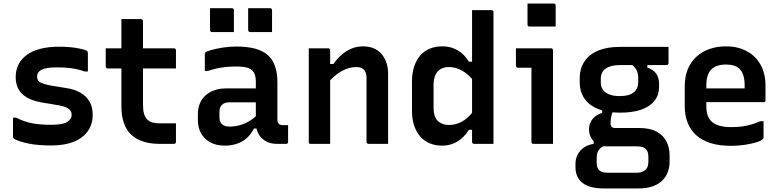

<svg xmlns="http://www.w3.org/2000/svg" viewBox="-20 -807 4390 1077"><path d="M267 -107Q332 -107 357 -123Q382 -139 382 -162Q382 -175 375.5 -185.5Q369 -196 353.5 -203.5Q338 -211 311 -216L210 -233Q161 -242 129.5 -261Q98 -280 83 -308.5Q68 -337 68 -374Q68 -414 84 -445.5Q100 -477 131 -499.5Q162 -522 207.5 -533.5Q253 -545 311 -545Q345 -545 372.5 -542.5Q400 -540 421.5 -535.5Q443 -531 459 -526Q465 -524 468 -521.5Q471 -519 472 -515Q473 -511 473 -505Q473 -485 473 -457.5Q473 -430 473 -406H455Q430 -415 405.5 -420Q381 -425 355 -427Q329 -429 298 -429Q257 -429 232.5 -422.5Q208 -416 198 -404.5Q188 -393 188 -378Q188 -365 193.5 -356Q199 -347 214 -341Q229 -335 255 -329L352 -313Q399 -306 432 -286.5Q465 -267 482.5 -236.5Q500 -206 500 -163Q500 -111 473 -72Q446 -33 394 -12Q342 9 268 9Q232 9 200.5 6.5Q169 4 143.5 -1Q118 -6 97 -12.5Q76 -19 62 -27Q57 -30 55 -32.5Q53 -35 53 -42Q53 -63 53 -91.5Q53 -120 53 -147H71Q94 -135 115.5 -127.5Q137 -120 160.5 -115.5Q184 -111 210.5 -109Q237 -107 267 -107Z M573 -536H956Q961 -536 964 -533Q967 -530 967 -525Q967 -507 967 -490.5Q967 -474 967 -457.5Q967 -441 967 -423H584Q582 -423 580 -424Q578 -425 576.5 -426.5Q575 -428 574 -430Q573 -432 573 -434Q573 -452 573 -468.5Q573 -485 573 -501.5Q573 -518 573 -536ZM967 -115Q967 -89 967 -63Q967 -37 967 -11Q967 -6 964 -3Q961 0 956 0Q946 0 936 0Q926 0 916 0Q906 0 896 0Q886 0 876 0Q825 0 785 -12.5Q745 -25 717.5 -50Q690 -75 675.5 -115.5Q661 -156 661 -211Q661 -259 661 -307.5Q661 -356 661 -404.5Q661 -453 661 -501.5Q661 -550 661 -599Q661 -624 661 -649Q661 -674 661 -700Q689 -700 716.5 -700Q744 -700 771 -700Q774 -700 776.5 -698.5Q779 -697 780.5 -694.5Q782 -692 782 -689Q782 -630 782 -572Q782 -514 782 -455Q782 -396 782 -338Q782 -280 782 -221Q782 -189 788 -168.5Q794 -148 808 -135Q819 -124 837 -119.5Q855 -115 880 -115Q893 -115 905.5 -115Q918 -115 930.5 -115Q943 -115 955 -115Z M1536 -344Q1536 -319 1536 -293.5Q1536 -268 1536 -242.5Q1536 -217 1536 -191Q1536 -165 1536 -141Q1536 -131 1537.5 -124Q1539 -117 1544 -113Q1547 -109 1553 -107Q1559 -105 1568 -105Q1570 -105 1572.5 -105Q1575 -105 1578 -105H1596Q1596 -82 1596 -58.5Q1596 -35 1596 -11Q1596 -6 1593 -3Q1590 0 1585 0Q1580 0 1563.5 0Q1547 0 1534 0Q1507 0 1486 -8Q1465 -16 1448.5 -32Q1432 -48 1423.5 -70.5Q1415 -93 1415 -121Q1415 -153 1415 -187Q1415 -221 1415 -253Q1415 -270 1415 -286Q1415 -302 1415 -318Q1415 -334 1415 -350Q1415 -382 1404 -400.5Q1393 -419 1369.5 -426.5Q1346 -434 1305 -434Q1276 -434 1249.5 -431.5Q1223 -429 1198 -423.5Q1173 -418 1146 -409H1129Q1129 -432 1129 -456.5Q1129 -481 1129 -503Q1129 -507 1130 -509.5Q1131 -512 1132 -513Q1137 -518 1164 -526Q1191 -534 1229 -540Q1267 -546 1305 -546Q1366 -546 1409.5 -534.5Q1453 -523 1481 -499Q1509 -475 1522.5 -436.5Q1536 -398 1536 -344ZM1211 -148Q1211 -124 1225 -110.5Q1239 -97 1268 -97Q1297 -97 1324.5 -104.5Q1352 -112 1379 -128Q1406 -144 1433 -172V-86H1404Q1389 -55 1365.5 -33.5Q1342 -12 1310 -1Q1278 10 1240 10Q1194 10 1160.5 -8Q1127 -26 1108.5 -58Q1090 -90 1090 -133V-167Q1090 -200 1101 -226.5Q1112 -253 1132.5 -271.5Q1153 -290 1182 -300.5Q1211 -311 1247 -311Q1282 -311 1315 -311Q1348 -311 1379 -311Q1410 -311 1440 -311Q1448 -311 1452.5 -296.5Q1457 -282 1458 -264Q1459 -246 1459 -233Q1425 -233 1394.5 -233Q1364 -233 1333 -233Q1302 -233 1268 -233Q1253 -233 1242.5 -229.5Q1232 -226 1224 -218Q1218 -212 1214.5 -202.5Q1211 -193 1211 -182ZM1158 -761Q1188 -761 1219.5 -761Q1251 -761 1281 -761Q1285 -761 1287 -759.5Q1289 -758 1290.5 -756Q1292 -754 1292 -750V-627Q1262 -627 1230.5 -627Q1199 -627 1169 -627Q1166 -627 1163.5 -628.5Q1161 -630 1159.5 -632.5Q1158 -635 1158 -638ZM1372 -761Q1402 -761 1433.5 -761Q1465 -761 1495 -761Q1499 -761 1501 -759.5Q1503 -758 1504.5 -756Q1506 -754 1506 -750V-627Q1476 -627 1444.5 -627Q1413 -627 1383 -627Q1380 -627 1377.5 -628.5Q1375 -630 1373.5 -632.5Q1372 -635 1372 -638Z M2157 0Q2128 0 2102.5 0Q2077 0 2047 0Q2044 0 2041.5 -1.5Q2039 -3 2037.5 -5Q2036 -7 2036 -11Q2036 -71 2036 -130.5Q2036 -190 2036 -250Q2036 -310 2036 -369Q2036 -401 2021.5 -416Q2007 -431 1977 -431Q1959 -431 1938.5 -425.5Q1918 -420 1896.5 -408Q1875 -396 1855 -379Q1835 -362 1817 -338V-448H1850Q1871 -478 1896.5 -500Q1922 -522 1952 -534.5Q1982 -547 2016 -547Q2049 -547 2075 -536.5Q2101 -526 2119 -505.5Q2137 -485 2147 -457Q2157 -429 2157 -394Q2157 -346 2157 -297Q2157 -248 2157 -199Q2157 -150 2157 -101Q2157 -75 2157 -50Q2157 -25 2157 0ZM1832 0Q1813 0 1795.5 0Q1778 0 1760 0Q1742 0 1723 0Q1720 0 1718 -0.5Q1716 -1 1714.5 -2.5Q1713 -4 1712.5 -6Q1712 -8 1712 -11Q1712 -65 1712 -118Q1712 -171 1712 -224Q1712 -277 1712 -330.5Q1712 -384 1712 -437Q1712 -467 1712 -492.5Q1712 -518 1712 -536Q1734 -536 1752 -536Q1770 -536 1787 -536Q1804 -536 1821 -536Q1825 -536 1827 -534.5Q1829 -533 1830.5 -531Q1832 -529 1832 -525Q1832 -438 1832 -350.5Q1832 -263 1832 -175.5Q1832 -88 1832 0Z M2461 -547Q2495 -547 2522.5 -536.5Q2550 -526 2572 -507Q2594 -488 2610 -461H2643V-345Q2611 -389 2573.5 -410Q2536 -431 2498 -431Q2471 -431 2451.5 -419.5Q2432 -408 2422 -385.5Q2412 -363 2412 -330V-204Q2412 -178 2418 -159Q2424 -140 2436 -128Q2447 -118 2462.5 -112Q2478 -106 2498 -106Q2523 -106 2548 -114.5Q2573 -123 2597 -142.5Q2621 -162 2643 -194V-79H2610Q2593 -51 2570 -31Q2547 -11 2519.5 -0.5Q2492 10 2459 10Q2422 10 2390.5 -3Q2359 -16 2337 -41.5Q2315 -67 2303 -103Q2291 -139 2291 -185V-350Q2291 -396 2303 -433Q2315 -470 2337 -495.5Q2359 -521 2390.5 -534Q2422 -547 2461 -547ZM2737 -750Q2741 -750 2743 -748.5Q2745 -747 2746.5 -745Q2748 -743 2748 -739Q2748 -664 2748 -587Q2748 -510 2748 -433.5Q2748 -357 2748 -282Q2748 -207 2748 -135Q2748 -99 2748 -65.5Q2748 -32 2748 0Q2735 0 2721 0Q2707 0 2693.5 0Q2680 0 2666 0Q2652 0 2639 0Q2636 0 2633.5 -1.5Q2631 -3 2629.5 -5Q2628 -7 2628 -11Q2628 -91 2628 -171Q2628 -251 2628 -330.5Q2628 -410 2628 -490Q2628 -570 2628 -650Q2628 -675 2628 -700Q2628 -725 2628 -750Q2641 -750 2655 -750Q2669 -750 2682.5 -750Q2696 -750 2710 -750Q2724 -750 2737 -750Z M2961 -11Q2961 -42 2961 -83.5Q2961 -125 2961 -172Q2961 -219 2961 -266Q2961 -313 2961 -355Q2961 -397 2961 -427H2952Q2945 -427 2937 -427Q2929 -427 2920 -427Q2911 -427 2902 -427Q2893 -427 2885 -427Q2880 -427 2877 -430.5Q2874 -434 2874 -438Q2874 -462 2874 -487Q2874 -512 2874 -536Q2890 -536 2911 -536Q2932 -536 2954.5 -536Q2977 -536 2998.5 -536Q3020 -536 3039 -536Q3058 -536 3071 -536Q3075 -536 3077 -534.5Q3079 -533 3080.5 -531Q3082 -529 3082 -525Q3082 -477 3082 -422Q3082 -367 3082 -310.5Q3082 -254 3082 -199.5Q3082 -145 3082 -95Q3082 -80 3082 -64Q3082 -48 3082 -32Q3082 -16 3082 0Q3053 0 3027.5 0Q3002 0 2972 0Q2967 0 2964 -3Q2961 -6 2961 -11ZM2939 -787Q2957 -787 2975 -787Q2993 -787 3012.5 -787Q3032 -787 3050 -787Q3068 -787 3086 -787Q3091 -787 3094 -784Q3097 -781 3097 -776V-658Q3079 -658 3061 -658Q3043 -658 3023.5 -658Q3004 -658 2986 -658Q2968 -658 2950 -658Q2945 -658 2942 -661Q2939 -664 2939 -669Z M3284 -80Q3284 -102 3292 -120Q3300 -138 3316.5 -152Q3333 -166 3358 -174V-204L3418 -182Q3411 -166 3408 -149.5Q3405 -133 3405 -115Q3405 -101 3411.5 -95Q3418 -89 3431 -89H3566Q3624 -89 3661.5 -69.5Q3699 -50 3717.5 -15Q3736 20 3736 65V99Q3736 133 3725 160.5Q3714 188 3692.5 208Q3671 228 3638.5 239Q3606 250 3562 250H3364Q3312 250 3277.5 236Q3243 222 3225.5 195.5Q3208 169 3208 131V113Q3208 83 3220.5 59.5Q3233 36 3255.5 20.5Q3278 5 3310 0V-35L3380 9Q3360 13 3348.5 23.5Q3337 34 3332 47.5Q3327 61 3327 78V106Q3327 124 3333 136.5Q3339 149 3353 155.5Q3367 162 3390 162H3553Q3570 162 3582 157Q3594 152 3602 145Q3610 137 3613.5 125Q3617 113 3617 99V73Q3617 43 3602.5 28.5Q3588 14 3553 14H3376Q3352 14 3331 2Q3310 -10 3297 -32Q3284 -54 3284 -80ZM3520 -448 3611 -454V-428Q3646 -416 3661.5 -393Q3677 -370 3677 -337V-319Q3677 -275 3652 -242.5Q3627 -210 3578.5 -192.5Q3530 -175 3457 -175Q3385 -175 3335 -195.5Q3285 -216 3258.5 -254Q3232 -292 3232 -346V-368Q3232 -423 3258.5 -462.5Q3285 -502 3335 -523Q3385 -544 3457 -544Q3525 -544 3593.5 -544Q3662 -544 3730 -544Q3730 -522 3730 -499Q3730 -476 3730 -453Q3730 -449 3727 -445.5Q3724 -442 3719 -442Q3676 -442 3634 -442Q3592 -442 3549 -442Q3506 -442 3457 -442Q3406 -442 3378 -422.5Q3350 -403 3350 -364V-345Q3350 -329 3355 -317Q3360 -305 3369 -295Q3383 -282 3404.5 -275Q3426 -268 3457 -268Q3509 -268 3534.5 -288.5Q3560 -309 3560 -347V-370Q3560 -386 3556.5 -399Q3553 -412 3544.5 -424Q3536 -436 3520 -448Z M4052 -547Q4118 -547 4168 -520.5Q4218 -494 4246 -444.5Q4274 -395 4274 -324V-244Q4274 -241 4273 -238.5Q4272 -236 4269.5 -235Q4267 -234 4264 -234H4024Q4008 -234 3990.5 -234Q3973 -234 3956 -234H3919L3912 -311H4157Q4157 -316 4157 -319.5Q4157 -323 4157 -328Q4157 -360 4150 -383Q4143 -406 4129 -420Q4116 -433 4097 -439Q4078 -445 4052 -445Q3998 -445 3970 -417.5Q3942 -390 3942 -326V-211Q3942 -192 3945 -176.5Q3948 -161 3954 -149Q3960 -137 3969 -128Q3987 -110 4015 -102Q4043 -94 4081 -94Q4117 -94 4145 -98Q4173 -102 4197.5 -109.5Q4222 -117 4245 -127H4263Q4263 -104 4263 -80.5Q4263 -57 4263 -35Q4263 -33 4262 -31Q4261 -29 4259 -27Q4250 -17 4222 -8.5Q4194 0 4156.5 5.5Q4119 11 4080 11Q4016 11 3967 -4Q3918 -19 3886 -48Q3854 -77 3837.5 -118Q3821 -159 3821 -211V-322Q3821 -376 3837.5 -417.5Q3854 -459 3885.5 -488Q3917 -517 3959.5 -532Q4002 -547 4052 -547Z"/></svg>

Font: Recursive SemiBold
Style: Regular
Weight: 600
Version: Version 1.085